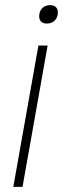

<svg xmlns="http://www.w3.org/2000/svg" viewBox="-20 -527 300 750"><path d="M206 -479Q206 -459 194 -447Q182 -435 163 -435Q149 -435 141 -442.5Q133 -450 133 -463Q133 -483 145 -495Q157 -507 176 -507Q190 -507 198 -499.5Q206 -492 206 -479ZM68 203H32L130 -349H166Z"/></svg>

Font: Bai Jamjuree ExtraLight
Style: Italic
Weight: 275
Italic angle: -10°
Version: Version 1.000; ttfautohint (v1.6)